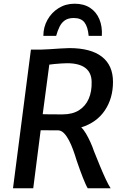

<svg xmlns="http://www.w3.org/2000/svg" viewBox="-20 -1014 666 1034"><path d="M50 0 146.5 -747H204Q217.5 -747 247.2 -749Q277 -751 307.5 -753Q338 -755 353.5 -755Q469 -755 528.8 -708.5Q588.5 -662 588.5 -573Q588.5 -484.5 544.5 -419.2Q500.5 -354 417.5 -328Q430 -316.5 442.8 -295Q455.5 -273.5 467 -248.2Q478.5 -223 486 -200Q502 -160 518.5 -120Q535 -80 550 -48Q565 -16 576 0H452.5Q447 -9 440.5 -23.5Q434 -38 426.5 -57Q419 -76 410.5 -99.2Q402 -122.5 393 -149Q384.5 -177.5 374.2 -205.8Q364 -234 351.8 -257.5Q339.5 -281 325.5 -295.8Q311.5 -310.5 295 -312L199 -312.5L159 0ZM317 -398Q370.5 -398 405.8 -420.5Q441 -443 458 -482.5Q475 -522 473.5 -573Q473 -622.5 439.8 -648Q406.5 -673.5 341.5 -673.5Q328.5 -673.5 309.2 -672.2Q290 -671 272.5 -669.2Q255 -667.5 245.5 -666L210 -399Q223 -398.5 249.5 -398.2Q276 -398 317 -398ZM381.5 -994Q431.5 -994 465.2 -971.8Q499 -949.5 515.2 -910.5Q531.5 -871.5 528.5 -821H457.5Q453 -870 434.8 -893.5Q416.5 -917 377.5 -917Q347.5 -917 329.5 -904.5Q311.5 -892 300.8 -870.2Q290 -848.5 282.5 -821H213.5Q213.5 -867.5 235.5 -907Q257.5 -946.5 295.5 -970.2Q333.5 -994 381.5 -994Z"/></svg>

Font: Koeln Type Sans
Style: Italic
Weight: 400
Italic angle: -7.5°
Designer: Eben Sorkin
Foundry: Eben Sorkin
Version: Version 2.001